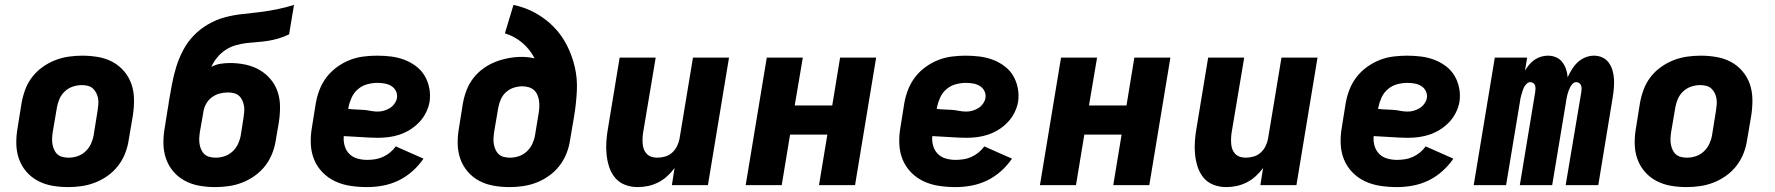

<svg xmlns="http://www.w3.org/2000/svg" viewBox="-20 -755 7240 783"><path d="M258 8Q225 8 193.5 2.5Q162 -3 134.5 -17.5Q107 -32 87 -55.5Q67 -79 57 -108Q47 -137 46.5 -169.5Q46 -202 52 -235L68 -335Q73 -363 83 -390Q93 -417 111 -440.5Q129 -464 153.5 -481.5Q178 -499 205 -509.5Q232 -520 260 -524Q288 -528 316 -528Q348 -528 380 -522.5Q412 -517 439 -502.5Q466 -488 486 -464.5Q506 -441 516 -412Q526 -383 526.5 -350.5Q527 -318 522 -285L505 -185Q501 -157 490.5 -130Q480 -103 462 -79.5Q444 -56 419.5 -38.5Q395 -21 368 -10.5Q341 0 313 4Q285 8 258 8ZM260 -112Q278 -112 296 -118Q314 -124 328.5 -137.5Q343 -151 351 -168.5Q359 -186 362 -204L378 -304Q380 -317 381 -329.5Q382 -342 380 -353.5Q378 -365 372.5 -376Q367 -387 358.5 -394.5Q350 -402 338 -405Q326 -408 314 -408Q296 -408 277.5 -402Q259 -396 244.5 -382.5Q230 -369 222.5 -351.5Q215 -334 212 -316L195 -216Q193 -203 192.5 -190.5Q192 -178 194 -166.5Q196 -155 201 -144Q206 -133 214.5 -125.5Q223 -118 235 -115Q247 -112 260 -112Z M858 8Q825 8 793.5 2.5Q762 -3 734.5 -17.5Q707 -32 687 -55.5Q667 -79 657 -108Q647 -137 646.5 -169.5Q646 -202 652 -235L663 -305Q665 -315 666.5 -324.5Q668 -334 669 -343Q675 -378 681.5 -412.5Q688 -447 698.5 -481.5Q709 -516 726.5 -549.5Q744 -583 770 -610Q796 -637 829 -656Q862 -675 897.5 -684.5Q933 -694 968 -697.5Q1003 -701 1038.5 -705.5Q1074 -710 1109 -717Q1144 -724 1179 -735L1159 -615Q1139 -605 1117 -598.5Q1095 -592 1073.5 -588.5Q1052 -585 1030 -583.5Q1008 -582 986.5 -579.5Q965 -577 943 -571Q921 -565 901.5 -552.5Q882 -540 866.5 -521.5Q851 -503 842 -482Q860 -492 879.5 -495Q899 -498 918 -498Q950 -498 981 -491.5Q1012 -485 1038 -470Q1064 -455 1083.5 -432Q1103 -409 1112.5 -380Q1122 -351 1122 -319Q1122 -287 1117 -255L1105 -185Q1101 -157 1090.5 -130Q1080 -103 1062 -79.5Q1044 -56 1019.5 -38.5Q995 -21 968 -10.5Q941 0 913 4Q885 8 858 8ZM860 -112Q878 -112 896 -118Q914 -124 928.5 -137.5Q943 -151 951 -168.5Q959 -186 962 -204L973 -274Q975 -287 976 -299.5Q977 -312 975 -323.5Q973 -335 968 -346Q963 -357 954.5 -364.5Q946 -372 934 -375Q922 -378 910 -378Q893 -378 875.5 -373.5Q858 -369 843 -357.5Q828 -346 819.5 -329.5Q811 -313 809 -296L795 -216Q793 -203 792.5 -190.5Q792 -178 794 -166.5Q796 -155 801 -144Q806 -133 814.5 -125.5Q823 -118 835 -115Q847 -112 860 -112Z M1477 8Q1443 8 1409.5 3Q1376 -2 1347 -15.5Q1318 -29 1295.5 -52Q1273 -75 1261 -104.5Q1249 -134 1247.5 -167.5Q1246 -201 1252 -235L1268 -335Q1273 -363 1283.5 -390Q1294 -417 1312 -440.5Q1330 -464 1355 -482Q1380 -500 1407 -510.5Q1434 -521 1462.5 -524.5Q1491 -528 1518 -528Q1547 -528 1575 -524.5Q1603 -521 1628.5 -511.5Q1654 -502 1676 -485.5Q1698 -469 1711.5 -446.5Q1725 -424 1730.5 -396.5Q1736 -369 1732 -340Q1728 -318 1717.5 -296.5Q1707 -275 1690.5 -257.5Q1674 -240 1653.5 -227Q1633 -214 1611 -206.5Q1589 -199 1566.5 -196Q1544 -193 1521 -193Q1504 -193 1486.5 -194Q1469 -195 1451.5 -196Q1434 -197 1417 -198Q1400 -199 1382 -200Q1380 -180 1385.5 -160.5Q1391 -141 1404.5 -127.5Q1418 -114 1437 -108.5Q1456 -103 1477 -103Q1493 -103 1509.5 -105.5Q1526 -108 1541.5 -115Q1557 -122 1570.5 -133Q1584 -144 1594 -158L1707 -108Q1688 -80 1661.5 -56.5Q1635 -33 1604.5 -18.5Q1574 -4 1541.5 2Q1509 8 1477 8ZM1521 -300Q1533 -300 1545.5 -303.5Q1558 -307 1569.5 -314Q1581 -321 1589 -332.5Q1597 -344 1599 -356Q1601 -371 1594.5 -384Q1588 -397 1575.5 -404.5Q1563 -412 1548.5 -414.5Q1534 -417 1519 -417Q1499 -417 1478 -411.5Q1457 -406 1440 -391.5Q1423 -377 1414 -357Q1405 -337 1401 -317L1400 -311Q1415 -309 1430.5 -308.5Q1446 -308 1461 -307Q1476 -306 1490.5 -303Q1505 -300 1521 -300Z M2058 8Q2025 8 1993.5 2.5Q1962 -3 1934.5 -17.5Q1907 -32 1887 -55.5Q1867 -79 1857 -108Q1847 -137 1846.5 -169.5Q1846 -202 1852 -235L1868 -335Q1873 -362 1883 -388Q1893 -414 1910.5 -436.5Q1928 -459 1951.5 -476Q1975 -493 2001 -503Q2027 -513 2054 -518Q2081 -523 2107 -523Q2121 -523 2134 -521.5Q2147 -520 2160 -517Q2142 -553 2110.5 -580Q2079 -607 2039 -619L2074 -735Q2122 -725 2163.5 -702Q2205 -679 2237.5 -646Q2270 -613 2291.5 -571Q2313 -529 2324 -482Q2335 -435 2332.5 -385Q2330 -335 2322 -285L2305 -185Q2301 -157 2290.5 -130Q2280 -103 2262 -79.5Q2244 -56 2219.5 -38.5Q2195 -21 2168 -10.5Q2141 0 2113 4Q2085 8 2058 8ZM2060 -112Q2078 -112 2096 -118Q2114 -124 2128.5 -137.5Q2143 -151 2151 -168.5Q2159 -186 2162 -204L2177 -295Q2179 -308 2179.5 -320.5Q2180 -333 2178 -345.5Q2176 -358 2171 -369Q2166 -380 2157 -388Q2148 -396 2135.5 -399.5Q2123 -403 2110 -403Q2093 -403 2075.5 -397.5Q2058 -392 2044 -379.5Q2030 -367 2022.5 -350Q2015 -333 2012 -316L1995 -216Q1993 -203 1992.5 -190.5Q1992 -178 1994 -166.5Q1996 -155 2001 -144Q2006 -133 2014.5 -125.5Q2023 -118 2035 -115Q2047 -112 2060 -112Z M2581 8Q2553 8 2528.5 -1.5Q2504 -11 2488 -30.5Q2472 -50 2464 -75Q2456 -100 2453.5 -126.5Q2451 -153 2453 -180.5Q2455 -208 2460 -235L2507 -520H2654L2603 -216Q2601 -204 2600.5 -192Q2600 -180 2601 -168Q2602 -156 2606 -145.5Q2610 -135 2618 -127Q2626 -119 2637 -115.5Q2648 -112 2660 -112Q2676 -112 2692 -116.5Q2708 -121 2720.5 -132Q2733 -143 2740.5 -158Q2748 -173 2751 -188L2806 -520H2953L2867 0H2720L2731 -70Q2718 -52 2701 -36.5Q2684 -21 2664 -11Q2644 -1 2623 3.5Q2602 8 2581 8Z M3021 0 3107 -520H3254L3221 -325H3374L3406 -520H3553L3467 0H3320L3354 -206H3202L3168 0Z M3877 8Q3843 8 3809.5 3Q3776 -2 3747 -15.5Q3718 -29 3695.5 -52Q3673 -75 3661 -104.5Q3649 -134 3647.5 -167.5Q3646 -201 3652 -235L3668 -335Q3673 -363 3683.5 -390Q3694 -417 3712 -440.5Q3730 -464 3755 -482Q3780 -500 3807 -510.5Q3834 -521 3862.5 -524.5Q3891 -528 3918 -528Q3947 -528 3975 -524.5Q4003 -521 4028.5 -511.5Q4054 -502 4076 -485.5Q4098 -469 4111.5 -446.5Q4125 -424 4130.5 -396.5Q4136 -369 4132 -340Q4128 -318 4117.5 -296.5Q4107 -275 4090.5 -257.5Q4074 -240 4053.5 -227Q4033 -214 4011 -206.5Q3989 -199 3966.5 -196Q3944 -193 3921 -193Q3904 -193 3886.5 -194Q3869 -195 3851.5 -196Q3834 -197 3817 -198Q3800 -199 3782 -200Q3780 -180 3785.5 -160.5Q3791 -141 3804.5 -127.5Q3818 -114 3837 -108.5Q3856 -103 3877 -103Q3893 -103 3909.5 -105.5Q3926 -108 3941.5 -115Q3957 -122 3970.5 -133Q3984 -144 3994 -158L4107 -108Q4088 -80 4061.5 -56.5Q4035 -33 4004.5 -18.5Q3974 -4 3941.5 2Q3909 8 3877 8ZM3921 -300Q3933 -300 3945.5 -303.5Q3958 -307 3969.5 -314Q3981 -321 3989 -332.5Q3997 -344 3999 -356Q4001 -371 3994.5 -384Q3988 -397 3975.5 -404.5Q3963 -412 3948.5 -414.5Q3934 -417 3919 -417Q3899 -417 3878 -411.5Q3857 -406 3840 -391.5Q3823 -377 3814 -357Q3805 -337 3801 -317L3800 -311Q3815 -309 3830.5 -308.5Q3846 -308 3861 -307Q3876 -306 3890.5 -303Q3905 -300 3921 -300Z M4221 0 4307 -520H4454L4421 -325H4574L4606 -520H4753L4667 0H4520L4554 -206H4402L4368 0Z M4981 8Q4953 8 4928.5 -1.5Q4904 -11 4888 -30.5Q4872 -50 4864 -75Q4856 -100 4853.5 -126.5Q4851 -153 4853 -180.5Q4855 -208 4860 -235L4907 -520H5054L5003 -216Q5001 -204 5000.5 -192Q5000 -180 5001 -168Q5002 -156 5006 -145.5Q5010 -135 5018 -127Q5026 -119 5037 -115.5Q5048 -112 5060 -112Q5076 -112 5092 -116.5Q5108 -121 5120.5 -132Q5133 -143 5140.5 -158Q5148 -173 5151 -188L5206 -520H5353L5267 0H5120L5131 -70Q5118 -52 5101 -36.5Q5084 -21 5064 -11Q5044 -1 5023 3.5Q5002 8 4981 8Z M5677 8Q5643 8 5609.5 3Q5576 -2 5547 -15.5Q5518 -29 5495.5 -52Q5473 -75 5461 -104.5Q5449 -134 5447.5 -167.5Q5446 -201 5452 -235L5468 -335Q5473 -363 5483.5 -390Q5494 -417 5512 -440.5Q5530 -464 5555 -482Q5580 -500 5607 -510.5Q5634 -521 5662.5 -524.5Q5691 -528 5718 -528Q5747 -528 5775 -524.5Q5803 -521 5828.5 -511.5Q5854 -502 5876 -485.5Q5898 -469 5911.5 -446.5Q5925 -424 5930.5 -396.5Q5936 -369 5932 -340Q5928 -318 5917.5 -296.5Q5907 -275 5890.5 -257.5Q5874 -240 5853.5 -227Q5833 -214 5811 -206.5Q5789 -199 5766.5 -196Q5744 -193 5721 -193Q5704 -193 5686.5 -194Q5669 -195 5651.5 -196Q5634 -197 5617 -198Q5600 -199 5582 -200Q5580 -180 5585.5 -160.5Q5591 -141 5604.5 -127.5Q5618 -114 5637 -108.5Q5656 -103 5677 -103Q5693 -103 5709.5 -105.5Q5726 -108 5741.5 -115Q5757 -122 5770.5 -133Q5784 -144 5794 -158L5907 -108Q5888 -80 5861.5 -56.5Q5835 -33 5804.5 -18.5Q5774 -4 5741.5 2Q5709 8 5677 8ZM5721 -300Q5733 -300 5745.5 -303.5Q5758 -307 5769.5 -314Q5781 -321 5789 -332.5Q5797 -344 5799 -356Q5801 -371 5794.5 -384Q5788 -397 5775.5 -404.5Q5763 -412 5748.5 -414.5Q5734 -417 5719 -417Q5699 -417 5678 -411.5Q5657 -406 5640 -391.5Q5623 -377 5614 -357Q5605 -337 5601 -317L5600 -311Q5615 -309 5630.5 -308.5Q5646 -308 5661 -307Q5676 -306 5690.5 -303Q5705 -300 5721 -300Z M5990 0 6076 -520H6208L6199 -467Q6207 -480 6216.5 -491.5Q6226 -503 6238.5 -511.5Q6251 -520 6265 -524Q6279 -528 6293 -528Q6310 -528 6325.5 -521.5Q6341 -515 6351 -502Q6361 -489 6366.5 -473Q6372 -457 6373 -440Q6381 -457 6391 -473Q6401 -489 6414.5 -501.5Q6428 -514 6445.5 -521Q6463 -528 6480 -528Q6499 -528 6515 -520.5Q6531 -513 6541 -499Q6551 -485 6556 -468Q6561 -451 6562 -433Q6563 -415 6561.5 -396.5Q6560 -378 6557 -359L6498 0H6365L6429 -381Q6430 -388 6430 -394.5Q6430 -401 6427.5 -407Q6425 -413 6420 -416.5Q6415 -420 6408 -420Q6400 -420 6394 -414Q6388 -408 6384 -400.5Q6380 -393 6377 -385Q6374 -377 6372 -369Q6370 -361 6368.5 -353Q6367 -345 6366 -337L6310 0H6178L6241 -381Q6242 -388 6242 -394.5Q6242 -401 6240 -407Q6238 -413 6232.5 -416.5Q6227 -420 6221 -420Q6213 -420 6206.5 -414Q6200 -408 6196 -400.5Q6192 -393 6189.5 -385Q6187 -377 6184.5 -369Q6182 -361 6180.5 -353Q6179 -345 6178 -337L6122 0Z M6858 8Q6825 8 6793.5 2.5Q6762 -3 6734.5 -17.5Q6707 -32 6687 -55.5Q6667 -79 6657 -108Q6647 -137 6646.5 -169.5Q6646 -202 6652 -235L6668 -335Q6673 -363 6683 -390Q6693 -417 6711 -440.5Q6729 -464 6753.5 -481.5Q6778 -499 6805 -509.5Q6832 -520 6860 -524Q6888 -528 6916 -528Q6948 -528 6980 -522.5Q7012 -517 7039 -502.5Q7066 -488 7086 -464.5Q7106 -441 7116 -412Q7126 -383 7126.5 -350.5Q7127 -318 7122 -285L7105 -185Q7101 -157 7090.5 -130Q7080 -103 7062 -79.5Q7044 -56 7019.5 -38.5Q6995 -21 6968 -10.5Q6941 0 6913 4Q6885 8 6858 8ZM6860 -112Q6878 -112 6896 -118Q6914 -124 6928.5 -137.5Q6943 -151 6951 -168.5Q6959 -186 6962 -204L6978 -304Q6980 -317 6981 -329.5Q6982 -342 6980 -353.5Q6978 -365 6972.5 -376Q6967 -387 6958.5 -394.5Q6950 -402 6938 -405Q6926 -408 6914 -408Q6896 -408 6877.5 -402Q6859 -396 6844.5 -382.5Q6830 -369 6822.5 -351.5Q6815 -334 6812 -316L6795 -216Q6793 -203 6792.5 -190.5Q6792 -178 6794 -166.5Q6796 -155 6801 -144Q6806 -133 6814.5 -125.5Q6823 -118 6835 -115Q6847 -112 6860 -112Z"/></svg>

Font: Iosevka SS04 Heavy Extended
Style: Italic
Weight: 900
Width: 7
Italic angle: -9°
Monospace: yes
Designer: Belleve Invis
Foundry: Belleve Invis
Version: Version 19.0.0; ttfautohint (v1.8.4)